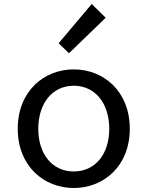

<svg xmlns="http://www.w3.org/2000/svg" viewBox="-20 -929 740 963"><path d="M274 -712 326 -662 510 -840 440 -909ZM69 -283C69 -95 201 14 350 14C499 14 631 -95 631 -283C631 -472 499 -581 350 -581C201 -581 69 -472 69 -283ZM528 -283C528 -155 457 -69 350 -69C243 -69 172 -155 172 -283C172 -411 243 -499 350 -499C457 -499 528 -411 528 -283Z"/></svg>

Font: Kawkab Mono Light
Style: Bold
Weight: 400
Monospace: yes
Designer: Abdullah Arif
Foundry: Abdullah Arif
Version: Version 1.000;PS 000.500;hotconv 1.0.88;makeotf.lib2.5.64775